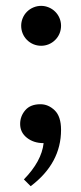

<svg xmlns="http://www.w3.org/2000/svg" viewBox="-20 -476 273 651"><path d="M119.6 -320.8Q106 -320.8 93.5 -325.9Q81.1 -331.1 71.5 -340.6Q62 -350.1 56.9 -362.5Q51.8 -375 51.8 -388.7Q51.8 -401.9 56.9 -414.3Q62 -426.8 71.5 -436.3Q81.1 -445.8 93.5 -450.9Q106 -456.1 119.6 -456.1Q132.8 -456.1 145.3 -450.9Q157.7 -445.8 167.2 -436.3Q176.8 -426.8 181.9 -414.3Q187 -401.9 187 -388.7Q187 -375 181.9 -362.5Q176.8 -350.1 167.2 -340.6Q157.7 -331.1 145.3 -325.9Q132.8 -320.8 119.6 -320.8ZM84 155.3 61 132.3Q121.1 70.8 127.9 9.3Q94.2 9.3 71.3 -8.8Q48.3 -26.9 48.3 -55.7Q48.3 -82 65.7 -102.3Q83 -122.6 117.2 -122.6Q144 -122.6 165.5 -101.8Q187 -81.1 187 -35.6Q187 77.6 84 155.3Z"/></svg>

Font: Munson
Style: Regular
Weight: 400
Designer: Paul James MIller
Foundry: High-Logic / Made with FontCreator
Version: Version 2.10;May 5, 2019;FontCreator 11.5.0.2430 64-bit